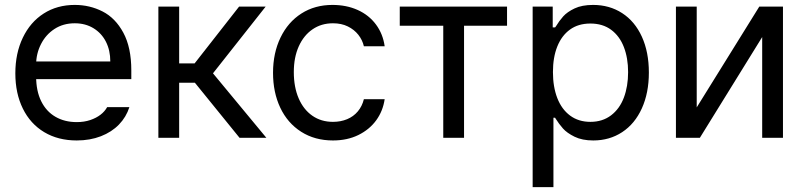

<svg xmlns="http://www.w3.org/2000/svg" viewBox="-20 -557 3252 776"><path d="M42 -260.7Q42 -341.8 72.3 -404.8Q102.5 -467.8 156.7 -502.4Q210.9 -537.1 282.2 -537.1Q342.8 -537.1 394.5 -510.7Q446.3 -484.4 478.5 -424.8Q510.7 -365.2 510.7 -272.5V-237.3H100.6V-308.6H425.8Q425.8 -353.5 408.2 -388.2Q390.6 -422.9 357.9 -442.9Q325.2 -462.9 282.2 -462.9Q235.4 -462.9 200.2 -439.9Q165 -417 145.5 -378.4Q126 -339.8 126 -295.9V-248Q126 -189.5 146.5 -147.9Q167 -106.4 204.1 -85Q241.2 -63.5 290 -63.5Q320.3 -63.5 344.7 -71.8Q369.1 -80.1 386.2 -93.3Q403.3 -106.4 413.1 -124H502.9Q490.2 -84 460.9 -53.7Q431.6 -23.4 387.7 -6.3Q343.8 10.7 290 10.7Q214.8 10.7 158.7 -22.9Q102.5 -56.6 72.3 -118.2Q42 -179.7 42 -260.7Z M620.1 -530.3H704.1V-300.8H766.6L946.3 -530.3H1053.7L840.8 -260.7L1056.6 0H948.2L767.6 -222.7H704.1V0H620.1Z M1083.5 -262.7Q1083.5 -342.8 1113.8 -405.3Q1144 -467.8 1198.2 -502.4Q1252.4 -537.1 1323.7 -537.1Q1380.4 -537.1 1425.8 -516.6Q1471.2 -496.1 1499.5 -458Q1527.8 -419.9 1534.7 -370.1H1450.7Q1444.8 -395.5 1428.2 -416.5Q1411.6 -437.5 1385.7 -450.2Q1359.9 -462.9 1325.7 -462.9Q1278.8 -462.9 1243.2 -438.5Q1207.5 -414.1 1187.5 -369.6Q1167.5 -325.2 1167.5 -265.6Q1167.5 -205.1 1187 -159.7Q1206.5 -114.3 1242.2 -89.4Q1277.8 -64.5 1325.7 -64.5Q1356.9 -64.5 1382.8 -75.2Q1408.7 -85.9 1426.3 -106.9Q1443.8 -127.9 1450.7 -156.2H1534.7Q1527.8 -108.4 1500.5 -70.8Q1473.1 -33.2 1428.2 -11.2Q1383.3 10.7 1325.7 10.7Q1252.4 10.7 1197.3 -24.4Q1142.1 -59.6 1112.8 -121.6Q1083.5 -183.6 1083.5 -262.7Z M1595.7 -530.3H2029.3V-453.1H1855.5V0H1771.5V-453.1H1595.7Z M2132.8 -530.3H2213.9V-446.3H2223.6L2226.6 -450.2Q2240.2 -472.7 2256.3 -490.7Q2272.5 -508.8 2302.2 -522.9Q2332 -537.1 2377 -537.1Q2443.4 -537.1 2494.6 -503.9Q2545.9 -470.7 2574.2 -408.7Q2602.5 -346.7 2602.5 -263.7Q2602.5 -181.6 2574.2 -119.1Q2545.9 -56.6 2494.6 -22.9Q2443.4 10.7 2377.9 10.7Q2333 10.7 2302.2 -4.4Q2271.5 -19.5 2255.4 -37.6Q2239.3 -55.7 2224.6 -79.1L2223.6 -81.1H2216.8V199.2H2132.8ZM2366.2 -64.5Q2415 -64.5 2449.7 -90.8Q2484.4 -117.2 2501.5 -162.6Q2518.6 -208 2518.6 -265.6Q2518.6 -322.3 2501.5 -366.7Q2484.4 -411.1 2450.2 -436.5Q2416 -461.9 2366.2 -461.9Q2317.4 -461.9 2283.7 -437.5Q2250 -413.1 2232.4 -369.1Q2214.8 -325.2 2214.8 -265.6Q2214.8 -206.1 2232.4 -160.6Q2250 -115.2 2284.2 -89.8Q2318.4 -64.5 2366.2 -64.5Z M3048.8 -530.3H3144.5V0H3060.5V-407.2L2808.6 0H2711.9V-530.3H2795.9V-123Z"/></svg>

Font: Pretendard GOV Variable
Style: Regular
Weight: 400
Designer: Base glyphs from Inter by Rasmus Andersson; Hangul glyphs from Noto Sans CJK(Source Han Sans) by Jang Soo-young and Kang
Foundry: Kil Hyung-jin
Version: Version 1.307;Glyphs 3.2 (3192)